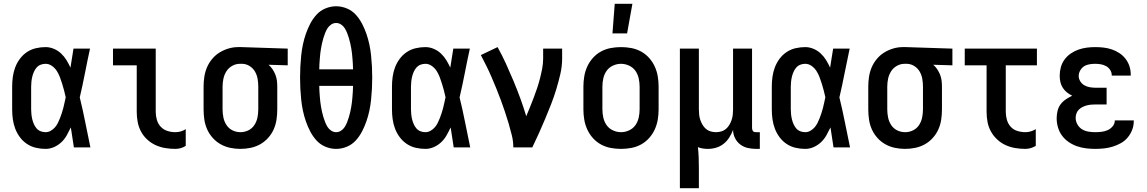

<svg xmlns="http://www.w3.org/2000/svg" viewBox="-20 -776 6040 1011"><path d="M220 8Q194 8 168.5 2Q143 -4 121.5 -18.5Q100 -33 84.5 -54Q69 -75 60 -99Q51 -123 47.5 -148.5Q44 -174 44 -200V-320Q44 -346 47.5 -371.5Q51 -397 60 -421Q69 -445 84.5 -466Q100 -487 121.5 -501.5Q143 -516 168.5 -522Q194 -528 220 -528Q242 -528 263.5 -519Q285 -510 301.5 -494.5Q318 -479 330 -459.5Q342 -440 351 -420Q355 -445 359 -470Q363 -495 367 -520H454Q440 -456 427.5 -391.5Q415 -327 400 -263Q416 -198 429 -132Q442 -66 456 0H369Q365 -26 361 -52.5Q357 -79 353 -105Q343 -84 331.5 -63.5Q320 -43 303 -27Q286 -11 264.5 -1.5Q243 8 220 8ZM220 -80Q234 -80 246.5 -87Q259 -94 268.5 -104.5Q278 -115 284.5 -128Q291 -141 296 -154Q301 -167 305.5 -180.5Q310 -194 313.5 -208Q317 -222 320 -236Q323 -250 326 -264Q322 -282 317.5 -299.5Q313 -317 307.5 -334.5Q302 -352 295.5 -369.5Q289 -387 279 -402.5Q269 -418 253.5 -429Q238 -440 220 -440Q206 -440 193.5 -435Q181 -430 172.5 -420Q164 -410 158.5 -397.5Q153 -385 150 -372.5Q147 -360 145.5 -346.5Q144 -333 144 -320V-200Q144 -187 145.5 -173.5Q147 -160 150 -147.5Q153 -135 158.5 -122.5Q164 -110 172.5 -100Q181 -90 193.5 -85Q206 -80 220 -80Z M903 8Q876 8 849.5 3.5Q823 -1 799 -12Q775 -23 755 -41.5Q735 -60 722.5 -83.5Q710 -107 705 -133.5Q700 -160 700 -187V-432H575V-520H800V-187Q800 -166 806 -145Q812 -124 826.5 -108.5Q841 -93 861.5 -86.5Q882 -80 903 -80Q918 -80 932 -84Q946 -88 958 -96V-8Q946 0 932 4Q918 8 903 8Z M1246 8Q1219 8 1192.5 2.5Q1166 -3 1142.5 -16Q1119 -29 1100.5 -49.5Q1082 -70 1071 -94.5Q1060 -119 1056 -146Q1052 -173 1052 -200V-320Q1052 -346 1056 -372Q1060 -398 1070 -421.5Q1080 -445 1097 -465.5Q1114 -486 1136 -499.5Q1158 -513 1183 -520.5Q1208 -528 1234 -528H1250L1495 -520V-432L1394 -435Q1406 -425 1415 -411.5Q1424 -398 1430 -383Q1436 -368 1438 -352Q1440 -336 1440 -320V-200Q1440 -173 1436 -146Q1432 -119 1421 -94.5Q1410 -70 1391.5 -49.5Q1373 -29 1349.5 -16Q1326 -3 1299.5 2.5Q1273 8 1246 8ZM1246 -80Q1268 -80 1287.5 -89.5Q1307 -99 1319 -117Q1331 -135 1335.5 -156.5Q1340 -178 1340 -200V-320Q1340 -340 1336.5 -360.5Q1333 -381 1323 -398.5Q1313 -416 1295.5 -427.5Q1278 -439 1257 -440H1243Q1222 -440 1203 -429.5Q1184 -419 1172.5 -401Q1161 -383 1156.5 -362Q1152 -341 1152 -320V-200Q1152 -178 1156.5 -156.5Q1161 -135 1173 -117Q1185 -99 1204.5 -89.5Q1224 -80 1246 -80Z M1750 8Q1721 8 1693.5 -3.5Q1666 -15 1646.5 -36.5Q1627 -58 1613.5 -84Q1600 -110 1590.5 -137.5Q1581 -165 1575 -193.5Q1569 -222 1566 -251Q1563 -280 1561.5 -309Q1560 -338 1560 -368Q1560 -397 1561.5 -426Q1563 -455 1566 -484Q1569 -513 1575 -541.5Q1581 -570 1590.5 -597.5Q1600 -625 1613.5 -651Q1627 -677 1646.5 -698.5Q1666 -720 1693.5 -731.5Q1721 -743 1750 -743Q1779 -743 1806.5 -731.5Q1834 -720 1853.5 -698.5Q1873 -677 1886.5 -651Q1900 -625 1909.5 -597.5Q1919 -570 1925 -541.5Q1931 -513 1934 -484Q1937 -455 1938.5 -426Q1940 -397 1940 -368Q1940 -338 1938.5 -309Q1937 -280 1934 -251Q1931 -222 1925 -193.5Q1919 -165 1909.5 -137.5Q1900 -110 1886.5 -84Q1873 -58 1853.5 -36.5Q1834 -15 1806.5 -3.5Q1779 8 1750 8ZM1839 -411Q1839 -425 1838 -439Q1837 -453 1836 -467Q1835 -481 1833.5 -494.5Q1832 -508 1829.5 -522Q1827 -536 1824 -549.5Q1821 -563 1817 -576Q1813 -589 1808 -602Q1803 -615 1795.5 -627Q1788 -639 1776 -647Q1764 -655 1750 -655Q1736 -655 1724 -647Q1712 -639 1704.5 -627Q1697 -615 1692 -602Q1687 -589 1683 -576Q1679 -563 1676 -549.5Q1673 -536 1670.5 -522Q1668 -508 1666.5 -494.5Q1665 -481 1664 -467Q1663 -453 1662 -439Q1661 -425 1661 -411ZM1750 -80Q1764 -80 1776 -88Q1788 -96 1795.5 -108Q1803 -120 1808 -133Q1813 -146 1817 -159Q1821 -172 1824 -185.5Q1827 -199 1829.5 -213Q1832 -227 1833.5 -240.5Q1835 -254 1836 -268Q1837 -282 1838 -296Q1839 -310 1839 -324H1661Q1661 -310 1662 -296Q1663 -282 1664 -268Q1665 -254 1666.5 -240.5Q1668 -227 1670.5 -213Q1673 -199 1676 -185.5Q1679 -172 1683 -159Q1687 -146 1692 -133Q1697 -120 1704.5 -108Q1712 -96 1724 -88Q1736 -80 1750 -80Z M2220 8Q2194 8 2168.5 2Q2143 -4 2121.5 -18.5Q2100 -33 2084.5 -54Q2069 -75 2060 -99Q2051 -123 2047.5 -148.5Q2044 -174 2044 -200V-320Q2044 -346 2047.5 -371.5Q2051 -397 2060 -421Q2069 -445 2084.5 -466Q2100 -487 2121.5 -501.5Q2143 -516 2168.5 -522Q2194 -528 2220 -528Q2242 -528 2263.5 -519Q2285 -510 2301.5 -494.5Q2318 -479 2330 -459.5Q2342 -440 2351 -420Q2355 -445 2359 -470Q2363 -495 2367 -520H2454Q2440 -456 2427.5 -391.5Q2415 -327 2400 -263Q2416 -198 2429 -132Q2442 -66 2456 0H2369Q2365 -26 2361 -52.5Q2357 -79 2353 -105Q2343 -84 2331.5 -63.5Q2320 -43 2303 -27Q2286 -11 2264.5 -1.5Q2243 8 2220 8ZM2220 -80Q2234 -80 2246.5 -87Q2259 -94 2268.5 -104.5Q2278 -115 2284.5 -128Q2291 -141 2296 -154Q2301 -167 2305.5 -180.5Q2310 -194 2313.5 -208Q2317 -222 2320 -236Q2323 -250 2326 -264Q2322 -282 2317.5 -299.5Q2313 -317 2307.5 -334.5Q2302 -352 2295.5 -369.5Q2289 -387 2279 -402.5Q2269 -418 2253.5 -429Q2238 -440 2220 -440Q2206 -440 2193.5 -435Q2181 -430 2172.5 -420Q2164 -410 2158.5 -397.5Q2153 -385 2150 -372.5Q2147 -360 2145.5 -346.5Q2144 -333 2144 -320V-200Q2144 -187 2145.5 -173.5Q2147 -160 2150 -147.5Q2153 -135 2158.5 -122.5Q2164 -110 2172.5 -100Q2181 -90 2193.5 -85Q2206 -80 2220 -80Z M2683 0Q2683 -32 2675 -64Q2667 -96 2658 -127Q2649 -158 2638.5 -188.5Q2628 -219 2617 -249.5Q2606 -280 2593.5 -310Q2581 -340 2568.5 -369.5Q2556 -399 2541.5 -428Q2527 -457 2512 -486L2600 -528Q2624 -485 2644.5 -440Q2665 -395 2684 -349.5Q2703 -304 2720 -257.5Q2737 -211 2751 -164Q2761 -188 2771 -212.5Q2781 -237 2790.5 -262Q2800 -287 2808.5 -312.5Q2817 -338 2823.5 -363.5Q2830 -389 2835 -415Q2840 -441 2840 -468V-520H2940V-468Q2940 -427 2930.5 -386Q2921 -345 2909 -305.5Q2897 -266 2882 -227.5Q2867 -189 2851 -151Q2835 -113 2818 -75Q2801 -37 2783 0Z M3250 8Q3223 8 3196 3Q3169 -2 3145 -15Q3121 -28 3102.5 -48.5Q3084 -69 3072.5 -94Q3061 -119 3056.5 -146Q3052 -173 3052 -200V-320Q3052 -347 3056.5 -374Q3061 -401 3072.5 -426Q3084 -451 3102.5 -471.5Q3121 -492 3145 -505Q3169 -518 3196 -523Q3223 -528 3250 -528Q3277 -528 3304 -523Q3331 -518 3355 -505Q3379 -492 3397.5 -471.5Q3416 -451 3427.5 -426Q3439 -401 3443.5 -374Q3448 -347 3448 -320V-200Q3448 -173 3443.5 -146Q3439 -119 3427.5 -94Q3416 -69 3397.5 -48.5Q3379 -28 3355 -15Q3331 -2 3304 3Q3277 8 3250 8ZM3250 -80Q3272 -80 3292.5 -89.5Q3313 -99 3325.5 -116.5Q3338 -134 3343 -156Q3348 -178 3348 -200V-320Q3348 -342 3343 -364Q3338 -386 3325.5 -403.5Q3313 -421 3292.5 -430.5Q3272 -440 3250 -440Q3228 -440 3207.5 -430.5Q3187 -421 3174.5 -403.5Q3162 -386 3157 -364Q3152 -342 3152 -320V-200Q3152 -178 3157 -156Q3162 -134 3174.5 -116.5Q3187 -99 3207.5 -89.5Q3228 -80 3250 -80ZM3205 -600 3217 -756H3310L3282 -600Z M3560 215V-520H3660V-200Q3660 -186 3661.5 -172Q3663 -158 3667.5 -144.5Q3672 -131 3679.5 -118.5Q3687 -106 3697.5 -97Q3708 -88 3722 -84Q3736 -80 3750 -80Q3764 -80 3778 -84Q3792 -88 3802.5 -97Q3813 -106 3820.5 -118.5Q3828 -131 3832.5 -144.5Q3837 -158 3838.5 -172Q3840 -186 3840 -200V-520H3940V-101Q3940 -97 3941.5 -92.5Q3943 -88 3945.5 -85Q3948 -82 3952.5 -81Q3957 -80 3961 -80H3981V8H3961Q3939 8 3917 3Q3895 -2 3877.5 -15.5Q3860 -29 3850 -49.5Q3840 -70 3840 -92Q3832 -71 3820 -52Q3808 -33 3790.5 -19Q3773 -5 3751.5 1.5Q3730 8 3708 8Q3694 8 3681 6Q3668 4 3655 -1Q3658 26 3659 53Q3660 80 3660 108V215Z M4220 8Q4194 8 4168.5 2Q4143 -4 4121.5 -18.5Q4100 -33 4084.5 -54Q4069 -75 4060 -99Q4051 -123 4047.5 -148.5Q4044 -174 4044 -200V-320Q4044 -346 4047.5 -371.5Q4051 -397 4060 -421Q4069 -445 4084.5 -466Q4100 -487 4121.5 -501.5Q4143 -516 4168.5 -522Q4194 -528 4220 -528Q4242 -528 4263.5 -519Q4285 -510 4301.5 -494.5Q4318 -479 4330 -459.5Q4342 -440 4351 -420Q4355 -445 4359 -470Q4363 -495 4367 -520H4454Q4440 -456 4427.5 -391.5Q4415 -327 4400 -263Q4416 -198 4429 -132Q4442 -66 4456 0H4369Q4365 -26 4361 -52.5Q4357 -79 4353 -105Q4343 -84 4331.5 -63.5Q4320 -43 4303 -27Q4286 -11 4264.5 -1.5Q4243 8 4220 8ZM4220 -80Q4234 -80 4246.5 -87Q4259 -94 4268.5 -104.5Q4278 -115 4284.5 -128Q4291 -141 4296 -154Q4301 -167 4305.5 -180.5Q4310 -194 4313.5 -208Q4317 -222 4320 -236Q4323 -250 4326 -264Q4322 -282 4317.5 -299.5Q4313 -317 4307.5 -334.5Q4302 -352 4295.5 -369.5Q4289 -387 4279 -402.5Q4269 -418 4253.5 -429Q4238 -440 4220 -440Q4206 -440 4193.5 -435Q4181 -430 4172.5 -420Q4164 -410 4158.5 -397.5Q4153 -385 4150 -372.5Q4147 -360 4145.5 -346.5Q4144 -333 4144 -320V-200Q4144 -187 4145.5 -173.5Q4147 -160 4150 -147.5Q4153 -135 4158.5 -122.5Q4164 -110 4172.5 -100Q4181 -90 4193.5 -85Q4206 -80 4220 -80Z M4746 8Q4719 8 4692.5 2.5Q4666 -3 4642.5 -16Q4619 -29 4600.5 -49.5Q4582 -70 4571 -94.5Q4560 -119 4556 -146Q4552 -173 4552 -200V-320Q4552 -346 4556 -372Q4560 -398 4570 -421.5Q4580 -445 4597 -465.5Q4614 -486 4636 -499.5Q4658 -513 4683 -520.5Q4708 -528 4734 -528H4750L4995 -520V-432L4894 -435Q4906 -425 4915 -411.5Q4924 -398 4930 -383Q4936 -368 4938 -352Q4940 -336 4940 -320V-200Q4940 -173 4936 -146Q4932 -119 4921 -94.5Q4910 -70 4891.5 -49.5Q4873 -29 4849.5 -16Q4826 -3 4799.5 2.5Q4773 8 4746 8ZM4746 -80Q4768 -80 4787.5 -89.5Q4807 -99 4819 -117Q4831 -135 4835.5 -156.5Q4840 -178 4840 -200V-320Q4840 -340 4836.5 -360.5Q4833 -381 4823 -398.5Q4813 -416 4795.5 -427.5Q4778 -439 4757 -440H4743Q4722 -440 4703 -429.5Q4684 -419 4672.5 -401Q4661 -383 4656.5 -362Q4652 -341 4652 -320V-200Q4652 -178 4656.5 -156.5Q4661 -135 4673 -117Q4685 -99 4704.5 -89.5Q4724 -80 4746 -80Z M5379 8Q5352 8 5325.5 3.5Q5299 -1 5275 -12Q5251 -23 5231 -41.5Q5211 -60 5198 -83.5Q5185 -107 5180 -133.5Q5175 -160 5175 -187V-432H5060V-520H5440V-432H5276V-187Q5276 -166 5282 -145Q5288 -124 5302 -108.5Q5316 -93 5337 -86.5Q5358 -80 5379 -80Q5393 -80 5407 -84Q5421 -88 5434 -96V-8Q5421 0 5407 4Q5393 8 5379 8Z M5747 8Q5723 8 5698.5 5Q5674 2 5651 -6Q5628 -14 5607.5 -28Q5587 -42 5572.5 -61.5Q5558 -81 5551 -105Q5544 -129 5544 -153Q5544 -172 5548.5 -191.5Q5553 -211 5564.5 -226.5Q5576 -242 5592.5 -253Q5609 -264 5626 -272Q5611 -279 5598 -289.5Q5585 -300 5576 -314Q5567 -328 5563.5 -344.5Q5560 -361 5560 -377Q5560 -400 5566 -422Q5572 -444 5585.5 -462.5Q5599 -481 5618 -494Q5637 -507 5658 -514.5Q5679 -522 5701.5 -525Q5724 -528 5747 -528Q5769 -528 5791 -525.5Q5813 -523 5834 -516Q5855 -509 5874 -496.5Q5893 -484 5906.5 -466.5Q5920 -449 5927 -428Q5934 -407 5934 -385V-378H5834V-381Q5834 -395 5825.5 -408Q5817 -421 5804 -428Q5791 -435 5776.5 -437.5Q5762 -440 5747 -440Q5732 -440 5716.5 -437.5Q5701 -435 5688.5 -427Q5676 -419 5668 -405Q5660 -391 5660 -376Q5660 -361 5668.5 -347.5Q5677 -334 5690.5 -326.5Q5704 -319 5719.5 -316.5Q5735 -314 5750 -314H5807V-226H5750Q5738 -226 5726 -225Q5714 -224 5702.5 -221Q5691 -218 5680 -212.5Q5669 -207 5660.5 -198.5Q5652 -190 5648 -178.5Q5644 -167 5644 -155Q5644 -137 5653.5 -120.5Q5663 -104 5678 -95Q5693 -86 5711 -83Q5729 -80 5747 -80Q5764 -80 5780.5 -82Q5797 -84 5812 -90.5Q5827 -97 5838.5 -110.5Q5850 -124 5850 -140V-142H5950V-138Q5950 -114 5941.5 -92Q5933 -70 5918 -52Q5903 -34 5882.5 -22.5Q5862 -11 5839.5 -4Q5817 3 5793.5 5.5Q5770 8 5747 8Z"/></svg>

Font: Iosevka Term Curly Semibold
Style: Regular
Weight: 600
Designer: Belleve Invis
Foundry: Belleve Invis
Version: Version 32.3.0